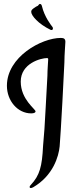

<svg xmlns="http://www.w3.org/2000/svg" viewBox="-20 -889 400 972"><path d="M311 -677C311 -692 304 -697 288 -697C190 -697 15 -601 15 -455C15 -379 69 -315 138 -315C154 -315 160 -320 160 -325C160 -337 85 -385 85 -476C85 -569 188 -595 218 -595C222 -595 224 -593 224 -589C224 -579 220 -537 220 -505C213 -382 209 -295 205 -236L198 -150C193 -46 181 -1 136 47C132 51 130 54 130 57C130 61 132 63 137 63C140 63 145 60 148 59C249 0 277 -97 282 -148C287 -199 306 -556 306 -573C306 -612 311 -668 311 -677ZM246 -752C239 -761 205 -803 192 -859C190 -866 187 -869 182 -869C178 -869 176 -864 172 -860C168 -857 166 -858 162 -855C142 -842 138 -838 138 -829C138 -810 174 -768 236 -738C238 -737 240 -737 241 -737C245 -737 248 -740 248 -745C248 -748 247 -750 246 -752Z"/></svg>

Font: Engagement
Style: Regular
Weight: 400
Designer: Astigmatic (AOETI)
Foundry: Astigmatic (AOETI)
Version: Version 1.000